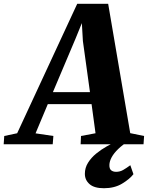

<svg xmlns="http://www.w3.org/2000/svg" viewBox="-100 -765 784 1018"><path d="M-80.5 0 -77.5 -44 -9 -58.5 309.5 -745H473.5L590.5 -59L664 -44L661 0H327.5L329.5 -44L406.5 -58.5L385.5 -213H153.5L88.5 -58L183 -44L179.5 0ZM180.5 -276.5H377L339.5 -547.5L334 -642.5L300 -559ZM451 233Q399.5 233 374.8 211.2Q350 189.5 350 156.5Q350 124.5 366.8 97.8Q383.5 71 409.8 49.5Q436 28 466.2 11Q496.5 -6 522.5 -19L554 -29L584 -18.5Q550 2.5 527 24.8Q504 47 492.2 68.5Q480.5 90 480 109.5Q479.5 130 489.5 138Q499.5 146 515.5 146Q536 146 553 136.2Q570 126.5 591 111L607.5 158.5Q587.5 184.5 547.2 208.8Q507 233 451 233Z"/></svg>

Font: Merriweather 48pt Black
Style: Italic
Weight: 900
Italic angle: -7.8°
Version: Version 2.101